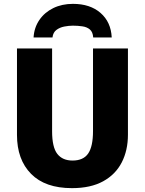

<svg xmlns="http://www.w3.org/2000/svg" viewBox="-20 -965 751 995"><path d="M643 -714V-267Q643 -186 611 -123.5Q579 -61 514.5 -25.5Q450 10 353 10Q214 10 141 -64Q68 -138 68 -266V-714H250V-285Q250 -202 277 -167.5Q304 -133 356 -133Q412 -133 437 -169.5Q462 -206 462 -286V-714ZM358 -945Q447 -945 501 -898Q555 -851 559 -771H463Q461 -799 446 -812Q431 -825 407 -828.5Q383 -832 358 -832Q337 -832 313.5 -827.5Q290 -823 272.5 -810Q255 -797 252 -771H154Q157 -822 184 -861.5Q211 -901 256 -923Q301 -945 358 -945Z"/></svg>

Font: Noto Sans Disp ExtBd
Style: Regular
Weight: 800
Designer: Monotype Design Team
Foundry: Monotype Imaging Inc.
Version: Version 2.000;GOOG;noto-source:20170915:90ef993387c0; ttfaut